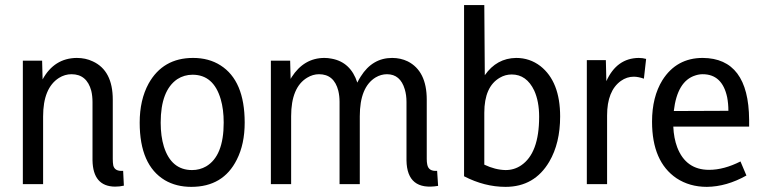

<svg xmlns="http://www.w3.org/2000/svg" viewBox="-20 -728 3007 759"><path d="M466.8 -52.7Q433.6 -49.8 427.7 -74.2Q425.8 -85 425.8 -99.6V-334Q425.8 -449.2 346.7 -485.4Q318.4 -499 283.2 -499Q194.3 -498 148.4 -414.1L146.5 -488.3H70.3V0H150.4V-267.6Q150.4 -379.9 212.9 -419.9Q236.3 -434.6 262.7 -434.6Q323.2 -434.6 340.8 -369.1Q345.7 -348.6 345.7 -324.2V-93.8Q347.7 8.8 434.6 9.8Q453.1 9.8 469.7 5.9Z M739.3 -55.7Q657.2 -55.7 627.9 -148.4Q615.2 -189.5 615.2 -243.2Q615.2 -370.1 680.7 -415Q708 -432.6 741.2 -432.6Q824.2 -432.6 852.5 -335.9Q864.3 -295.9 864.3 -243.2Q864.3 -111.3 794.9 -70.3Q769.5 -55.7 739.3 -55.7ZM743.2 -499Q624 -499 567.4 -397.5Q532.2 -333 532.2 -243.2Q532.2 -75.2 631.8 -15.6Q676.8 10.7 736.3 10.7Q862.3 10.7 916 -96.7Q947.3 -158.2 947.3 -243.2Q947.3 -409.2 851.6 -469.7Q805.7 -499 743.2 -499Z M1667 -334Q1667 -447.3 1591.8 -485.4Q1563.5 -499 1530.3 -499Q1452.1 -499 1406.2 -425.8Q1398.4 -414.1 1392.6 -401.4Q1366.2 -482.4 1291 -496.1Q1276.4 -499 1262.7 -499Q1181.6 -499 1132.8 -422.9Q1130.9 -418.9 1128.9 -416L1127 -488.3H1050.8V0H1130.9V-268.6Q1130.9 -382.8 1194.3 -420.9Q1216.8 -434.6 1241.2 -434.6Q1300.8 -434.6 1317.4 -369.1Q1322.3 -348.6 1322.3 -325.2V0H1402.3V-268.6Q1402.3 -383.8 1464.8 -421.9Q1486.3 -434.6 1509.8 -434.6Q1562.5 -434.6 1580.1 -375Q1586.9 -352.5 1586.9 -325.2V-93.8Q1588.9 27.3 1711.9 6.8L1708 -52.7Q1673.8 -49.8 1668.9 -78.1Q1667 -86.9 1667 -99.6Z M2194.3 -267.6Q2194.3 -405.3 2116.2 -466.8Q2074.2 -499 2020.5 -499Q1943.4 -498 1896.5 -430.7L1894.5 -708H1814.5V-31.2Q1895.5 10.7 1978.5 10.7Q2092.8 10.7 2151.4 -88.9Q2194.3 -162.1 2194.3 -267.6ZM1894.5 -77.1V-282.2Q1894.5 -385.7 1956.1 -420.9Q1977.5 -433.6 2002.9 -433.6Q2061.5 -433.6 2091.8 -370.1Q2111.3 -327.1 2111.3 -266.6Q2111.3 -122.1 2040 -74.2Q2012.7 -55.7 1978.5 -55.7Q1937.5 -56.6 1894.5 -77.1Z M2379.9 0V-271.5Q2379.9 -369.1 2434.6 -408.2Q2458 -424.8 2485.4 -424.8Q2502.9 -424.8 2525.4 -417L2534.2 -495.1Q2520.5 -499 2504.9 -499Q2418 -498 2377 -407.2L2375 -490.2H2299.8V0Z M2930.7 -34.2 2907.2 -89.8Q2841.8 -56.6 2783.2 -56.6Q2691.4 -56.6 2657.2 -145.5Q2643.6 -181.6 2641.6 -227.5H2941.4V-254.9Q2939.5 -498 2757.8 -499Q2654.3 -499 2598.6 -411.1Q2557.6 -344.7 2557.6 -247.1Q2557.6 -88.9 2654.3 -23.4Q2706.1 10.7 2774.4 10.7Q2852.5 9.8 2930.7 -34.2ZM2757.8 -434.6Q2835 -434.6 2854.5 -343.8Q2859.4 -318.4 2859.4 -290L2643.6 -289.1Q2657.2 -407.2 2728.5 -429.7Q2743.2 -434.6 2757.8 -434.6Z"/></svg>

Font: Yaldevi Colombo Medium
Style: Regular
Weight: 500
Designer: Sol Matas, Denzil Rajitha, Kosala Senevirathne and Pathum Egodawatta
Foundry: Mooniak
Version: Version 1.020 ; ttfautohint (v1.6)